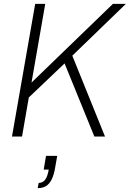

<svg xmlns="http://www.w3.org/2000/svg" viewBox="-20 -706 671 993"><path d="M42 0 162 -686H214L143 -279L564 -686H631L354 -418L523 0H468L314 -378L129 -202L94 0ZM175 267 180 240Q201 240 213.5 223.5Q226 207 232 171H206L218 100H276L265 162Q259 198 247.5 221.5Q236 245 218.5 256Q201 267 175 267Z"/></svg>

Font: Archivo SemiCondensed Thin
Style: Italic
Weight: 250
Width: 4
Italic angle: -10°
Designer: Hector Gatti
Foundry: Omnibus-Type
Version: Version 2.001